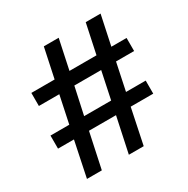

<svg xmlns="http://www.w3.org/2000/svg" viewBox="-152 -795 909 929"><g transform="rotate(-30 303.0 -330.0)"><path d="M73 0 114 -197H25V-270H130L162 -422H48V-495H178L213 -660H296L261 -495H412L447 -660H530L495 -495H580V-422H479L447 -270H557V-197H431L390 0H307L349 -197H198L156 0ZM213 -270H364L396 -422H246Z"/></g></svg>

Font: Bricolage Grotesque 10pt
Style: Regular
Weight: 400
Designer: Mathieu Triay
Foundry: Atelier Triay
Version: Version 1.000; ttfautohint (v1.8.4.7-5d5b);gftools[0.9.32]